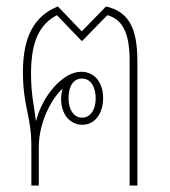

<svg xmlns="http://www.w3.org/2000/svg" viewBox="-20 -574 525 594"><path d="M77 0H100V-118C100 -199 142 -272 174 -300C171 -291 169 -280 169 -269C169 -218 198 -188 235 -188C275 -188 299 -225 299 -270C299 -321 271 -352 231 -352C175 -352 112 -279 92 -201H91C86 -245 76 -278 76 -347C76 -447 103 -499 156 -527L232 -448H235L312 -527C356 -515 381 -477 381 -387V0H405V-385C405 -491 376 -538 308 -554L233 -477L159 -554C87 -525 51 -462 51 -352C51 -241 77 -218 77 -121ZM234 -210C209 -210 192 -234 192 -270C192 -309 208 -331 234 -331C260 -331 276 -306 276 -270C276 -235 260 -210 234 -210Z"/></svg>

Font: Noto Sans Thai Looped Condensed Thin
Style: Regular
Weight: 100
Width: 3
Designer: Sasikarn Vongin, Ben Mitchell
Foundry: The Fontpad Ltd
Version: Version 1.001